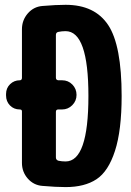

<svg xmlns="http://www.w3.org/2000/svg" viewBox="-20 -760 540 790"><path d="M250 -95.7Q343.8 -95.7 343.8 -365.2Q343.8 -631.8 250 -631.8Q234.4 -631.8 220.7 -628.9Q210 -627 210 -616.2V-440.4Q210 -430.7 219.7 -429.7H235.4Q260.7 -429.7 277.8 -412.1Q294.9 -394.5 294.9 -369.6Q294.9 -344.7 277.3 -327.1Q259.8 -309.6 235.4 -309.6H219.7Q210 -309.6 210 -299.8V-112.3Q210 -101.6 220.7 -98.6Q234.4 -95.7 250 -95.7ZM250 -740.2Q370.1 -740.2 425.3 -656.7Q480.5 -573.2 480.5 -365.2Q480.5 -223.6 453.1 -139.2Q425.8 -54.7 377 -22.5Q328.1 9.8 250 9.8Q210.9 9.8 154.3 4.9Q118.2 2 94.2 -25.4Q70.3 -52.7 70.3 -89.8V-301.8Q70.3 -309.6 61.5 -309.6Q37.1 -309.6 21 -326.2Q4.9 -342.8 4.9 -367.2V-373Q4.9 -397.5 21.5 -413.6Q38.1 -429.7 61.5 -429.7Q69.3 -429.7 70.3 -438.5V-639.6Q70.3 -676.8 94.2 -704.6Q118.2 -732.4 154.3 -735.4Q210.9 -740.2 250 -740.2Z"/></svg>

Font: Rounded-X Mgen+ 1mn bold
Style: Bold
Weight: 700
Designer: [Source Han Sans]
Ryoko NISHIZUKA  (kana & ideographs); Paul D. Hunt (Latin, Greek & Cyrillic); Wenlong ZHANG  (bopomofo
Version: Version 1.059.20150602